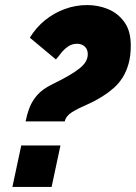

<svg xmlns="http://www.w3.org/2000/svg" viewBox="-20 -739 537 759"><path d="M81 -259Q87 -288 97 -314Q107 -340 127.5 -363.5Q148 -387 187 -406Q226 -425 252.5 -440.5Q279 -456 295.5 -469.5Q312 -483 319.5 -496.5Q327 -510 327 -525Q327 -544 315 -555Q303 -566 285 -566Q264 -566 248 -554.5Q232 -543 221 -528.5Q210 -514 201 -504L98 -590Q123 -631 158.5 -659.5Q194 -688 236.5 -703.5Q279 -719 325 -719Q368 -719 407 -703Q446 -687 471.5 -652Q497 -617 497 -559Q497 -519 488.5 -488Q480 -457 465 -433Q450 -409 429.5 -391Q409 -373 385 -358Q353 -338 320.5 -324Q288 -310 264.5 -295.5Q241 -281 236 -259ZM29 0 64 -164H219L184 0Z"/></svg>

Font: Raleway Thin Black
Style: Italic
Weight: 900
Italic angle: -12°
Version: Version 4.026